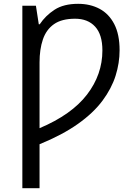

<svg xmlns="http://www.w3.org/2000/svg" viewBox="-20 -745 701 1005"><path d="M389 -725Q452 -725 501 -699Q550 -673 578 -619Q606 -565 606 -482Q606 -415 585 -348.5Q564 -282 516.5 -218Q469 -154 388 -96.5Q307 -39 187 10V240H97V-715H168L183 -618H188Q218 -663 265.5 -694Q313 -725 389 -725ZM373 -647Q303 -647 262.5 -618.5Q222 -590 204.5 -538.5Q187 -487 187 -418V-74Q355 -145 435.5 -250Q516 -355 516 -481Q516 -564 478 -605.5Q440 -647 373 -647Z"/></svg>

Font: TSCustom
Style: Regular
Weight: 400
Designer: Monotype Design Team
Foundry: Monotype Imaging Inc.
Version: Version 2.004; ttfautohint (v1.8.3) -l 8 -r 50 -G 200 -x 14 